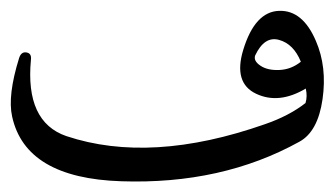

<svg xmlns="http://www.w3.org/2000/svg" viewBox="-164 -311 632 363"><path d="M295.9 -216.8Q317.9 -289.1 363.8 -290.5Q408.2 -292 433.1 -233.9Q454.6 -184.6 445.8 -123.5Q437 -62 401.9 -43Q255.4 38.1 65.4 31.7Q-115.7 25.9 -141.1 -90.8Q-149.9 -130.4 -127.9 -201.2Q-124 -213.4 -114.3 -211.9Q-104 -210.4 -105.5 -198.2Q-116.7 -80.6 -38.6 -53.7Q121.1 -0.5 336.9 -76.2Q382.3 -91.8 413.6 -116.2Q417.5 -128.9 414.1 -143.6Q363.3 -113.3 320.1 -133.8Q276.9 -154.3 295.9 -216.8ZM404.8 -194.3Q391.1 -228 363.5 -235.6Q335.9 -243.2 318.4 -206.1Q314.9 -195.8 328.4 -186.8Q341.8 -177.7 364.3 -178.7Q386.7 -179.7 404.8 -194.3Z"/></svg>

Font: Amiri Typewriter
Style: Regular
Weight: 400
Monospace: yes
Designer: Khaled Hosny
Version: Version 1.1